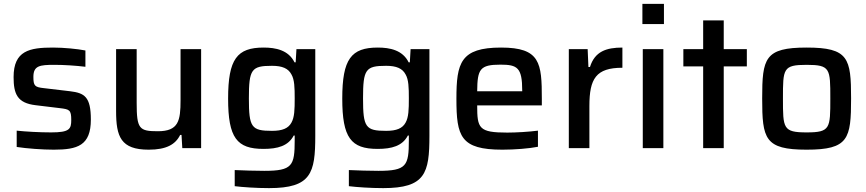

<svg xmlns="http://www.w3.org/2000/svg" viewBox="-20 -763 4463 989"><path d="M257 8C379 8 448 -13 448 -147C448 -265 415 -284 341 -293L206 -309C159 -314 152 -321 152 -367C152 -425 185 -429 261 -429C310 -429 371 -425 420 -419V-503C379 -511 309 -518 253 -518C132 -518 50 -502 50 -366C50 -279 69 -232 164 -221L288 -206C338 -200 347 -197 347 -145C347 -98 338 -81 243 -81C185 -81 112 -85 66 -90V-6C118 2 198 8 257 8Z M746 8C837 8 884 -19 908 -68H915L919 0H1016V-510H910V-247C910 -141 900 -87 793 -87C697 -87 684 -99 684 -233V-510H578V-191C578 -59 602 8 746 8Z M1366 206C1583 206 1604 129 1604 -63V-510H1507L1503 -442H1497C1466 -505 1400 -518 1338 -518C1201 -518 1155 -459 1155 -255C1155 -53 1200 4 1337 4C1410 4 1465 -11 1493 -65H1498V-40C1498 91 1486 117 1341 117C1296 117 1231 115 1189 113V196C1228 201 1301 206 1366 206ZM1381 -89C1275 -89 1262 -107 1262 -256C1262 -406 1275 -424 1381 -424C1435 -424 1465 -410 1481 -380C1497 -353 1498 -312 1498 -256C1498 -199 1497 -159 1481 -131C1465 -102 1435 -89 1381 -89Z M1954 206C2171 206 2192 129 2192 -63V-510H2095L2091 -442H2085C2054 -505 1988 -518 1926 -518C1789 -518 1743 -459 1743 -255C1743 -53 1788 4 1925 4C1998 4 2053 -11 2081 -65H2086V-40C2086 91 2074 117 1929 117C1884 117 1819 115 1777 113V196C1816 201 1889 206 1954 206ZM1969 -89C1863 -89 1850 -107 1850 -256C1850 -406 1863 -424 1969 -424C2023 -424 2053 -410 2069 -380C2085 -353 2086 -312 2086 -256C2086 -199 2085 -159 2069 -131C2053 -102 2023 -89 1969 -89Z M2771 -220V-254C2771 -439 2763 -518 2561 -518C2352 -518 2331 -439 2331 -254C2331 -60 2352 8 2568 8C2631 8 2707 2 2751 -7V-90C2705 -84 2638 -80 2593 -80C2446 -80 2438 -102 2438 -220ZM2558 -430C2645 -430 2670 -415 2670 -296V-293H2438C2439 -407 2452 -430 2558 -430Z M2910 -510V0H3016V-217C3016 -358 3050 -414 3186 -414V-518C3103 -518 3044 -498 3019 -418H3011L3007 -510Z M3289 -743V-639H3400V-743ZM3291 -510V0H3397V-510Z M3602 -421V0H3708V-421H3827V-510H3708V-658H3602V-510H3500V-421Z M4135 8C4351 8 4364 -48 4364 -256C4364 -463 4351 -518 4135 -518C3919 -518 3906 -463 3906 -256C3906 -48 3919 8 4135 8ZM4135 -81C4013 -81 4013 -102 4013 -256C4013 -409 4013 -429 4135 -429C4257 -429 4257 -409 4257 -256C4257 -102 4257 -81 4135 -81Z"/></svg>

Font: Saira UNSAM Medium
Style: Regular
Weight: 500
Designer: Hector Gatti with collaboration of the Omnibus-Type team
Foundry: Omnibus-Type
Version: Version 0.072;PS 000.072;hotconv 1.0.88;makeotf.lib2.5.64775